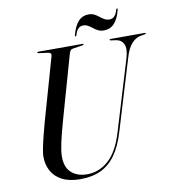

<svg xmlns="http://www.w3.org/2000/svg" viewBox="-93 -935 925 1026"><g transform="rotate(-10 370.0 -422.0)"><path d="M498.5 -201 615 -585.5Q629 -634 617.2 -659Q605.5 -684 576 -688.5L550 -692Q545.5 -692.5 544.2 -693.5Q543 -694.5 543 -696.5Q543 -698 544.5 -699Q546 -700 548.5 -700H735Q737.5 -700 738.5 -699.2Q739.5 -698.5 739.5 -697Q739.5 -695.5 738.2 -694.5Q737 -693.5 733 -692.5L707 -688Q681.5 -682 660.2 -658.8Q639 -635.5 624 -584L508.5 -203Q486.5 -129 453.2 -82Q420 -35 372.8 -12.5Q325.5 10 261 10Q202.5 10 163.2 -9.8Q124 -29.5 104.8 -64.8Q85.5 -100 86 -146Q86.5 -161.5 92.5 -191.5Q98.5 -221.5 107.5 -256.8Q116.5 -292 125 -323L222.5 -665.5Q225 -674.5 220.8 -679.2Q216.5 -684 209 -685L157.5 -692Q153.5 -692.5 152 -693.5Q150.5 -694.5 150.5 -696.5Q150.5 -698 152 -699Q153.5 -700 156 -700H398Q402 -700 402 -697Q402 -695.5 400.8 -694.5Q399.5 -693.5 395.5 -692.5L341 -684Q333.5 -683 329 -677.8Q324.5 -672.5 320 -657.5L225 -322.5Q204 -248.5 194 -203Q184 -157.5 183.5 -129Q182.5 -69 214.8 -39.2Q247 -9.5 301.5 -9.5Q365.5 -9.5 416.8 -54.8Q468 -100 498.5 -201ZM522 -751Q504 -751 490.8 -757.8Q477.5 -764.5 466 -773.8Q454.5 -783 442.8 -789.8Q431 -796.5 417 -796.5Q384.5 -796.5 373 -752.5Q371 -746 367 -746Q363 -746 364.5 -752.5Q377 -800.5 399 -825Q421 -849.5 455.5 -849.5Q473.5 -849.5 487 -842.5Q500.5 -835.5 511.8 -826.2Q523 -817 535 -810.2Q547 -803.5 561.5 -803.5Q593.5 -803.5 605 -847.5Q606.5 -854 611 -854Q615.5 -854 613.5 -847.5Q601.5 -799.5 579 -775.2Q556.5 -751 522 -751Z"/></g></svg>

Font: Fraunces 120pt
Style: Italic
Weight: 400
Italic angle: -16°
Version: Version 1.000;[b76b70a41]